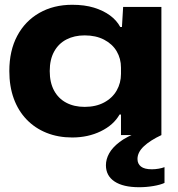

<svg xmlns="http://www.w3.org/2000/svg" viewBox="-20 -565 744 803"><path d="M282 10Q223 10 174.5 -9.5Q126 -29 91 -65.5Q56 -102 37.5 -153Q19 -204 19 -268Q19 -353 52 -415Q85 -477 144.5 -511Q204 -545 282 -545Q334 -545 373 -533Q412 -521 440 -500.5Q468 -480 483 -452H490L495 -536H655V0H486V-86H480Q455 -42 401.5 -16Q348 10 282 10ZM334 -118Q381 -118 415.5 -136.5Q450 -155 468 -186.5Q486 -218 486 -256V-282Q486 -320 468 -350.5Q450 -381 415.5 -399Q381 -417 334 -417Q291 -417 258 -400Q225 -383 206.5 -349.5Q188 -316 188 -268Q188 -220 206 -186.5Q224 -153 257 -135.5Q290 -118 334 -118ZM562 218Q495 218 459 194Q423 170 423 126Q423 101 436.5 76.5Q450 52 480 29Q510 6 561 -13H646L655 0Q608 22 581.5 47Q555 72 555 100Q555 120 569.5 131.5Q584 143 615 143Q629 143 643.5 140.5Q658 138 668 134V200Q651 208 621.5 213Q592 218 562 218Z"/></svg>

Font: Mona Sans Expanded
Style: Bold
Weight: 700
Width: 7
Designer: Deni Anggara
Foundry: GitHub
Version: Version 2.000